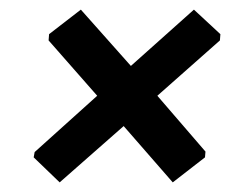

<svg xmlns="http://www.w3.org/2000/svg" viewBox="-20 -460 521 399"><path d="M383 -440 438 -389 437 -376 307 -261 407 -145 406 -133 339 -81 237 -198 104 -81 50 -133 52 -144 182 -261 81 -376 82 -389 148 -440 252 -323Z"/></svg>

Font: Alegreya Sans SC
Style: Bold Italic
Weight: 700
Italic angle: -7°
Designer: Juan Pablo del Peral
Foundry: Huerta Tipografica
Version: Version 2.007